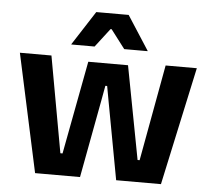

<svg xmlns="http://www.w3.org/2000/svg" viewBox="-50 -740 870 794"><g transform="rotate(5 385.0 -343.0)"><path d="M124 0 18 -490.5H149L221 -91H230L303 -478H468L541.5 -91H550L623 -490.5H752.5L646.5 0H460.5L400.5 -324.5L389.5 -385H382L371 -324.5L310.5 0ZM318 -685.5H452.5L543.5 -544.5V-543H446.5L387.5 -620.5H383L323.5 -543H227V-544.5Z"/></g></svg>

Font: Anek Latin Medium SemiBold
Style: Regular
Weight: 600
Version: Version 1.003